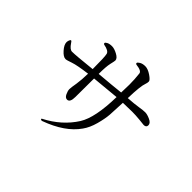

<svg xmlns="http://www.w3.org/2000/svg" viewBox="-149 -1011 1298 1298"><g transform="rotate(45 500.0 -362.0)"><path d="M101.6 -478.5Q101.6 -486.3 105.5 -497.6Q109.4 -508.8 115.2 -508.8Q120.1 -508.8 127.9 -496.1Q152.3 -459 173.8 -459Q210 -459 355.5 -474.6Q355.5 -590.8 349.6 -614.3Q343.8 -637.7 293.9 -646.5Q287.1 -648.4 287.1 -655.3Q287.1 -662.1 301.3 -669.4Q315.4 -676.8 338.9 -676.8Q361.3 -676.8 392.1 -660.2Q422.9 -643.6 422.9 -624Q422.9 -617.2 415 -584Q407.2 -550.8 407.2 -480.5Q535.2 -491.2 603.5 -499L605.5 -575.2Q605.5 -627.9 599.6 -676.8Q597.7 -699.2 543 -705.1Q536.1 -707 536.1 -713.9Q536.1 -720.7 552.2 -730.5Q568.4 -740.2 593.8 -740.2Q619.1 -740.2 651.4 -718.3Q683.6 -696.3 683.6 -683.6Q683.6 -669.9 678.7 -657.2Q665 -621.1 662.1 -503.9Q722.7 -507.8 758.8 -513.7Q793.9 -519.5 813.5 -519.5Q833 -519.5 861.8 -506.3Q890.6 -493.2 890.6 -472.7Q890.6 -451.2 866.2 -451.2Q861.3 -451.2 820.3 -456.1Q779.3 -460 749 -460Q717.8 -460 661.1 -458Q658.2 -380.9 655.3 -339.4Q652.3 -297.9 636.7 -240.2Q621.1 -182.6 592.8 -143.6Q522.5 -43 363.3 14.6Q360.4 15.6 359.4 15.6Q347.7 15.6 347.7 8.8Q347.7 5.9 350.6 4.9Q476.6 -59.6 545.9 -168.9Q599.6 -254.9 603.5 -455.1Q564.5 -452.1 407.2 -436.5Q406.2 -361.3 406.2 -258.8Q406.2 -206.1 378.9 -206.1Q361.3 -206.1 350.6 -228.5Q339.8 -251 339.8 -267.6Q339.8 -283.2 347.7 -328.1Q354.5 -373 355.5 -430.7Q263.7 -418.9 226.6 -406.2Q188.5 -392.6 177.7 -392.6Q156.2 -392.6 128.9 -423.3Q101.6 -454.1 101.6 -478.5Z"/></g></svg>

Font: GenEi Koburi Mincho v6
Style: Regular
Weight: 400
Designer: o_tamon (Modified)
Foundry: o_tamon / Adobe Systems Incorporated
Version: Version 6.1